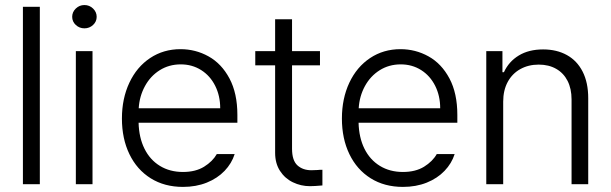

<svg xmlns="http://www.w3.org/2000/svg" viewBox="-20 -734 2435 765"><path d="M138.7 0H71.3V-707H138.7Z M282.2 -530.3H348.6V0H282.2ZM267.6 -667Q267.6 -686 282 -700Q296.4 -713.9 316.4 -713.9Q336.4 -713.9 350.8 -700Q365.2 -686 365.2 -667Q365.2 -647.9 350.8 -634.5Q336.4 -621.1 316.4 -621.1Q296.4 -621.1 282 -634.5Q267.6 -647.9 267.6 -667Z M465.8 -261.7Q465.8 -341.3 495.4 -404.3Q524.9 -467.3 578.1 -502.7Q631.3 -538.1 699.2 -538.1Q759.3 -538.1 811 -509.3Q862.8 -480.5 894.3 -421.4Q925.8 -362.3 925.8 -276.4V-245.1H532.2Q533.7 -185.5 555.7 -141.4Q577.6 -97.2 617.2 -73Q656.7 -48.8 709 -48.8Q759.3 -48.8 793.2 -69.8Q827.1 -90.8 843.8 -120.1H915Q903.3 -83 874.8 -53.2Q846.2 -23.4 803.7 -6.3Q761.2 10.7 709 10.7Q635.3 10.7 580.3 -23.7Q525.4 -58.1 495.6 -119.9Q465.8 -181.6 465.8 -261.7ZM857.4 -302.7Q857.4 -352.1 837.4 -392.1Q817.4 -432.1 781.5 -454.8Q745.6 -477.5 700.2 -477.5Q653.3 -477.5 616.2 -454.1Q579.1 -430.7 557.4 -390.6Q535.6 -350.6 532.7 -302.7Z M1254.9 -473.6H1143.6V-141.6Q1143.6 -94.7 1165 -75.2Q1186.5 -55.7 1220.7 -55.7L1245.1 -56.6Q1252.9 -57.6 1264.6 -57.6V4.9Q1232.4 7.8 1214.8 7.8Q1179.2 7.8 1147.2 -7.6Q1115.2 -22.9 1095.7 -53Q1076.2 -83 1076.2 -125V-473.6H997.1V-530.3H1076.2V-657.2H1143.6V-530.3H1254.9Z M1342.3 -261.7Q1342.3 -341.3 1371.8 -404.3Q1401.4 -467.3 1454.6 -502.7Q1507.8 -538.1 1575.7 -538.1Q1635.7 -538.1 1687.5 -509.3Q1739.3 -480.5 1770.8 -421.4Q1802.2 -362.3 1802.2 -276.4V-245.1H1408.7Q1410.2 -185.5 1432.1 -141.4Q1454.1 -97.2 1493.7 -73Q1533.2 -48.8 1585.4 -48.8Q1635.7 -48.8 1669.7 -69.8Q1703.6 -90.8 1720.2 -120.1H1791.5Q1779.8 -83 1751.2 -53.2Q1722.7 -23.4 1680.2 -6.3Q1637.7 10.7 1585.4 10.7Q1511.7 10.7 1456.8 -23.7Q1401.9 -58.1 1372.1 -119.9Q1342.3 -181.6 1342.3 -261.7ZM1733.9 -302.7Q1733.9 -352.1 1713.9 -392.1Q1693.8 -432.1 1658 -454.8Q1622.1 -477.5 1576.7 -477.5Q1529.8 -477.5 1492.7 -454.1Q1455.6 -430.7 1433.8 -390.6Q1412.1 -350.6 1409.2 -302.7Z M1984.9 0H1917.5V-530.3H1981.9V-446.3H1987.8Q2007.3 -488.8 2047.1 -512.9Q2086.9 -537.1 2144 -537.1Q2198.2 -537.1 2238.8 -514.6Q2279.3 -492.2 2301.5 -448.5Q2323.7 -404.8 2323.7 -342.8V0H2257.3V-337.9Q2257.3 -380.4 2241.5 -411.6Q2225.6 -442.9 2196 -459.7Q2166.5 -476.6 2126.5 -476.6Q2085.4 -476.6 2053.2 -458.7Q2021 -440.9 2002.9 -407.5Q1984.9 -374 1984.9 -329.1Z"/></svg>

Font: Pretendard Light
Style: Regular
Weight: 300
Designer: Base glyphs from Inter by Rasmus Andersson; Hangeul glyphs from Noto Sans CJK(Source Han Sans) by Jang Soo-young and Kan
Foundry: Kil Hyung-jin
Version: Version 1.309